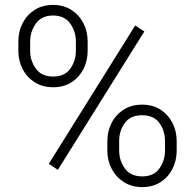

<svg xmlns="http://www.w3.org/2000/svg" viewBox="-20 -741 779 771"><path d="M53.7 -536.6V-574.2Q53.7 -614.7 70.8 -647.9Q87.9 -681.2 119.1 -701.2Q150.4 -721.2 192.9 -721.2Q235.4 -721.2 266.6 -701.2Q297.9 -681.2 314.9 -647.9Q332 -614.7 332 -574.2V-536.6Q332 -497.1 315.2 -463.9Q298.3 -430.7 267.3 -410.6Q236.3 -390.6 193.8 -390.6Q150.9 -390.6 119.4 -410.6Q87.9 -430.7 70.8 -463.9Q53.7 -497.1 53.7 -536.6ZM101.1 -574.2V-536.6Q101.1 -498 123.8 -465.8Q146.5 -433.6 193.8 -433.6Q240.2 -433.6 262.5 -465.6Q284.7 -497.6 284.7 -536.6V-574.2Q284.7 -614.3 262 -646.5Q239.3 -678.7 192.9 -678.7Q147 -678.7 124 -646.5Q101.1 -614.3 101.1 -574.2ZM559.6 -614.7 212.4 -59.1 175.8 -83 522.9 -638.7ZM411.1 -136.2V-174.3Q411.1 -214.4 428.2 -247.6Q445.3 -280.8 476.8 -300.8Q508.3 -320.8 550.3 -320.8Q593.3 -320.8 624.3 -300.8Q655.3 -280.8 672.4 -247.6Q689.5 -214.4 689.5 -174.3V-136.2Q689.5 -96.2 672.6 -63Q655.8 -29.8 624.8 -9.8Q593.8 10.3 551.3 10.3Q508.8 10.3 477.3 -9.8Q445.8 -29.8 428.5 -63Q411.1 -96.2 411.1 -136.2ZM458.5 -174.3V-136.2Q458.5 -97.2 481.2 -64.9Q503.9 -32.7 551.3 -32.7Q597.7 -32.7 620.1 -64.7Q642.6 -96.7 642.6 -136.2V-174.3Q642.6 -216.3 619.9 -247.3Q597.2 -278.3 550.3 -278.3Q504.4 -278.3 481.4 -247.3Q458.5 -216.3 458.5 -174.3Z"/></svg>

Font: Vazirmatn UI FD ExtraLight
Style: Regular
Weight: 200
Designer: Saber Rastikerdar
Foundry: Saber Rastikerdar
Version: Version 33.003